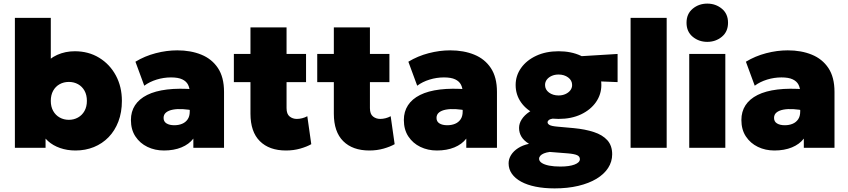

<svg xmlns="http://www.w3.org/2000/svg" viewBox="-20 -819 4700 1064"><path d="M398.5 15Q352 15 312.8 1.2Q273.5 -12.5 245.8 -37.5Q218 -62.5 205.5 -96L232.5 -141V0H62.5V-720H261.5V-404L215.5 -450Q251.5 -494.5 296.8 -514.8Q342 -535 394.5 -535Q470.5 -535 529.5 -499Q588.5 -463 622 -400.8Q655.5 -338.5 655.5 -260Q655.5 -196.5 636 -145.5Q616.5 -94.5 581.8 -58.8Q547 -23 500.2 -4Q453.5 15 398.5 15ZM361.5 -155Q389.5 -155 412.2 -167.8Q435 -180.5 448.2 -204Q461.5 -227.5 461.5 -260Q461.5 -292.5 448.5 -316Q435.5 -339.5 412.8 -352.2Q390 -365 361.5 -365Q333 -365 310.2 -352.2Q287.5 -339.5 274.5 -316Q261.5 -292.5 261.5 -260Q261.5 -227.5 274.8 -204Q288 -180.5 310.8 -167.8Q333.5 -155 361.5 -155Z M888.5 15Q838.5 15 797 -5Q755.5 -25 730.5 -62.8Q705.5 -100.5 705.5 -154Q705.5 -200.5 728.2 -235.5Q751 -270.5 795.5 -292.8Q840 -315 905.8 -323Q971.5 -331 1057.5 -324L1058.5 -205Q1024.5 -212.5 993.5 -214.2Q962.5 -216 938.5 -211.5Q914.5 -207 900.5 -195.8Q886.5 -184.5 886.5 -165.5Q886.5 -145 903 -135Q919.5 -125 946 -125Q970 -125 989.2 -133Q1008.5 -141 1020 -157.8Q1031.5 -174.5 1031.5 -201V-307Q1031.5 -331 1022 -349.8Q1012.5 -368.5 990 -379.2Q967.5 -390 927.5 -390Q887.5 -390 848.2 -378Q809 -366 779.5 -344L730.5 -477Q782.5 -508.5 843 -524.2Q903.5 -540 962.5 -540Q1037 -540 1095.5 -516.2Q1154 -492.5 1187.8 -441.8Q1221.5 -391 1221.5 -310V0H1051.5V-51Q1027.5 -19.5 985.5 -2.2Q943.5 15 888.5 15Z M1565 15Q1472 15 1420 -36.8Q1368 -88.5 1368 -189V-667H1568V-520H1676V-364H1568V-220Q1568 -187 1585 -173.5Q1602 -160 1625 -160Q1639.5 -160 1654.5 -163.8Q1669.5 -167.5 1683 -175L1705 -20Q1680.5 -6 1643.8 4.5Q1607 15 1565 15ZM1276 -364V-520H1384V-364Z M2027 15Q1934 15 1882 -36.8Q1830 -88.5 1830 -189V-667H2030V-520H2138V-364H2030V-220Q2030 -187 2047 -173.5Q2064 -160 2087 -160Q2101.5 -160 2116.5 -163.8Q2131.5 -167.5 2145 -175L2167 -20Q2142.5 -6 2105.8 4.5Q2069 15 2027 15ZM1738 -364V-520H1846V-364Z M2401 15Q2351 15 2309.5 -5Q2268 -25 2243 -62.8Q2218 -100.5 2218 -154Q2218 -200.5 2240.8 -235.5Q2263.5 -270.5 2308 -292.8Q2352.5 -315 2418.2 -323Q2484 -331 2570 -324L2571 -205Q2537 -212.5 2506 -214.2Q2475 -216 2451 -211.5Q2427 -207 2413 -195.8Q2399 -184.5 2399 -165.5Q2399 -145 2415.5 -135Q2432 -125 2458.5 -125Q2482.5 -125 2501.8 -133Q2521 -141 2532.5 -157.8Q2544 -174.5 2544 -201V-307Q2544 -331 2534.5 -349.8Q2525 -368.5 2502.5 -379.2Q2480 -390 2440 -390Q2400 -390 2360.8 -378Q2321.5 -366 2292 -344L2243 -477Q2295 -508.5 2355.5 -524.2Q2416 -540 2475 -540Q2549.5 -540 2608 -516.2Q2666.5 -492.5 2700.2 -441.8Q2734 -391 2734 -310V0H2564V-51Q2540 -19.5 2498 -2.2Q2456 15 2401 15Z M3053.5 225Q2995.5 225 2948.5 215.5Q2901.5 206 2868 187.8Q2834.5 169.5 2816.5 143.8Q2798.5 118 2798.5 86Q2798.5 62 2812.2 40Q2826 18 2851.2 1.8Q2876.5 -14.5 2911.5 -22Q2883 -39.5 2869.8 -61.2Q2856.5 -83 2856.5 -110Q2856.5 -135 2871.5 -158Q2886.5 -181 2913.2 -199Q2940 -217 2975.2 -227Q3010.5 -237 3051.5 -235L3084.5 -164Q3058 -164.5 3042.8 -161.8Q3027.5 -159 3021 -153.5Q3014.5 -148 3014.5 -141Q3014.5 -133 3025.2 -126.5Q3036 -120 3070.5 -117L3159.5 -109Q3223 -103 3271 -87.2Q3319 -71.5 3345.8 -41.8Q3372.5 -12 3372.5 36Q3372.5 77 3350 111.8Q3327.5 146.5 3285.5 171.8Q3243.5 197 3184.8 211Q3126 225 3053.5 225ZM3085.5 104Q3135 104 3164.2 92.8Q3193.5 81.5 3193.5 63Q3193.5 48 3178.2 41Q3163 34 3127.5 31L3026.5 23Q3007.5 25.5 2994.2 31Q2981 36.5 2974.2 44.2Q2967.5 52 2967.5 61Q2967.5 74 2982 83.8Q2996.5 93.5 3023 98.8Q3049.5 104 3085.5 104ZM3075.5 -160Q3004 -160 2950.5 -184.8Q2897 -209.5 2867.2 -252Q2837.5 -294.5 2837.5 -348Q2837.5 -400 2867.8 -442.5Q2898 -485 2951.8 -510Q3005.5 -535 3075.5 -535Q3145 -535 3198.5 -510.2Q3252 -485.5 3282.2 -443.2Q3312.5 -401 3312.5 -348Q3312.5 -296 3282.8 -253.2Q3253 -210.5 3199.8 -185.2Q3146.5 -160 3075.5 -160ZM3075.5 -290Q3096 -290 3113 -297.5Q3130 -305 3140.2 -318Q3150.5 -331 3150.5 -348Q3150.5 -373.5 3128.5 -389.8Q3106.5 -406 3075.5 -406Q3054.5 -406 3037.5 -398.5Q3020.5 -391 3010.5 -378Q3000.5 -365 3000.5 -348Q3000.5 -322.5 3022.2 -306.2Q3044 -290 3075.5 -290ZM3151.5 -374 3075.5 -500 3402.5 -520V-364Z M3474.5 0V-720H3674.5V0Z M3799.5 0V-520H3999.5V0ZM3899.5 -587Q3853 -587 3818.8 -615.2Q3784.5 -643.5 3784.5 -693Q3784.5 -742.5 3818.8 -770.8Q3853 -799 3899.5 -799Q3946 -799 3980.2 -770.8Q4014.5 -742.5 4014.5 -693Q4014.5 -643.5 3980.2 -615.2Q3946 -587 3899.5 -587Z M4271.5 15Q4221.5 15 4180 -5Q4138.5 -25 4113.5 -62.8Q4088.5 -100.5 4088.5 -154Q4088.5 -200.5 4111.2 -235.5Q4134 -270.5 4178.5 -292.8Q4223 -315 4288.8 -323Q4354.5 -331 4440.5 -324L4441.5 -205Q4407.5 -212.5 4376.5 -214.2Q4345.5 -216 4321.5 -211.5Q4297.5 -207 4283.5 -195.8Q4269.5 -184.5 4269.5 -165.5Q4269.5 -145 4286 -135Q4302.5 -125 4329 -125Q4353 -125 4372.2 -133Q4391.5 -141 4403 -157.8Q4414.5 -174.5 4414.5 -201V-307Q4414.5 -331 4405 -349.8Q4395.5 -368.5 4373 -379.2Q4350.5 -390 4310.5 -390Q4270.5 -390 4231.2 -378Q4192 -366 4162.5 -344L4113.5 -477Q4165.5 -508.5 4226 -524.2Q4286.5 -540 4345.5 -540Q4420 -540 4478.5 -516.2Q4537 -492.5 4570.8 -441.8Q4604.5 -391 4604.5 -310V0H4434.5V-51Q4410.5 -19.5 4368.5 -2.2Q4326.5 15 4271.5 15Z"/></svg>

Font: Geologica Roman Black
Style: Regular
Weight: 900
Designer: Sindre Bremnes, Frode Helland
Foundry: Monokrom Skriftforlag AS
Version: Version 1.010;gftools[0.9.28]